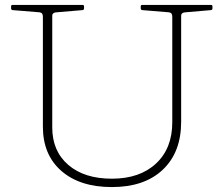

<svg xmlns="http://www.w3.org/2000/svg" viewBox="-20 -753 909 779"><path d="M715 -259Q715 -135 640.5 -64.5Q566 6 434 6Q304 6 229 -59.5Q154 -125 154 -239V-733H192V-236Q192 -140 257 -84Q322 -28 434 -28Q547 -28 613 -89.5Q679 -151 679 -257V-733H715ZM25 -727Q25 -733 31 -733H315Q321 -733 321 -727V-719Q321 -713 315 -712L209 -703Q202 -703 197 -699.5Q192 -696 192 -689V-511H154V-685Q154 -693 151 -697.5Q148 -702 141 -703L31 -712Q25 -713 25 -719ZM551 -727Q551 -733 557 -733H836Q842 -733 842 -727V-719Q842 -713 836 -712L732 -703Q725 -703 720 -699.5Q715 -696 715 -689V-511H679V-685Q679 -693 676 -697.5Q673 -702 666 -703L557 -712Q551 -713 551 -719Z"/></svg>

Font: Hahmlet Thin
Style: Regular
Weight: 250
Version: Version 1.002